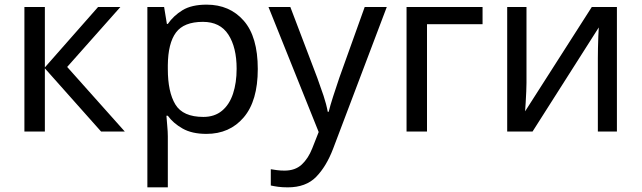

<svg xmlns="http://www.w3.org/2000/svg" viewBox="-20 -566 2760 826"><path d="M402 -536H498L269 -278L517 0H415L173 -272V0H85V-536H173V-276Z M869 -546Q968 -546 1028.5 -477Q1089 -408 1089 -269Q1089 -132 1028.5 -61Q968 10 868 10Q806 10 765.5 -13Q725 -36 702 -68H696Q697 -51 699.5 -25Q702 1 702 20V240H614V-536H686L698 -463H702Q726 -498 765 -522Q804 -546 869 -546ZM853 -472Q771 -472 737 -426Q703 -380 702 -286V-269Q702 -170 734.5 -116.5Q767 -63 855 -63Q903 -63 935 -89.5Q967 -116 982.5 -163Q998 -210 998 -270Q998 -362 962.5 -417Q927 -472 853 -472Z M1135 -536H1229L1345 -231Q1360 -190 1372 -154Q1384 -118 1390 -85H1394Q1400 -110 1413 -150.5Q1426 -191 1440 -232L1549 -536H1644L1413 74Q1384 150 1340 195Q1296 240 1218 240Q1194 240 1176 237.5Q1158 235 1145 232V162Q1156 164 1171.5 166Q1187 168 1204 168Q1250 168 1278 142Q1306 116 1323 73L1351 2Z M2056 -536V-462H1817V0H1729V-536Z M2245 -536V-209Q2245 -196 2244 -172.5Q2243 -149 2241.5 -124.5Q2240 -100 2239 -87L2526 -536H2634V0H2552V-316Q2552 -332 2552.5 -358Q2553 -384 2554 -409.5Q2555 -435 2556 -448L2271 0H2162V-536Z"/></svg>

Font: Apis
Style: Regular
Weight: 400
Designer: Monotype Design Team
Foundry: Monotype Imaging Inc.
Version: Version 2.000; build 0001